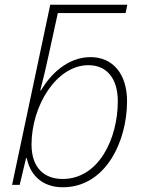

<svg xmlns="http://www.w3.org/2000/svg" viewBox="-20 -780 598 810"><path d="M245 10C426 10 516 -184 516 -353C516 -467 457 -539 362 -539C264 -539 192 -465 153 -399H150C161 -440 176 -504 186 -551L224 -725H510L517 -760H192L31 0H63L90 -113H93C105 -51 150 10 245 10ZM244 -25C165 -25 113 -74 113 -170C113 -334 218 -505 353 -505C432 -505 477 -447 477 -353C477 -197 398 -25 244 -25Z"/></svg>

Font: Noto Sans ExtraLight
Style: Italic
Weight: 200
Italic angle: -12°
Designer: Monotype Design Team
Foundry: Monotype Imaging Inc.
Version: Version 2.013